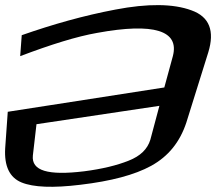

<svg xmlns="http://www.w3.org/2000/svg" viewBox="-65 -707 836 742"><path d="M-35 -275 -45 -134C-49 -65 -28 -21 18 -2C64 17 140 20 246 7C364 -7 455 -31 519 -66C586 -103 630 -158 655 -233L740 -505C765 -587 745 -642 675 -667C605 -693 506 -694 381 -670C259 -647 139 -613 19 -571L13 -490C132 -535 231 -566 311 -580C530 -620 629 -589 603 -490L570 -369ZM76 -227 551 -298 516 -167C505 -131 478 -104 432 -86C387 -68 330 -54 260 -45C120 -28 56 -47 62 -106Z"/></svg>

Font: Gamestation Warped
Style: Italic
Weight: 400
Designer: Jonas Hecksher
Foundry: Jonas Hecksher, Playtypeª, e-types AS
Version: Version 1.003